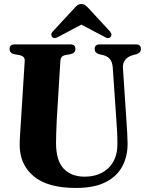

<svg xmlns="http://www.w3.org/2000/svg" viewBox="-20 -920 727 951"><path d="M557.5 -308.5 538.5 -584.5Q536.5 -611.5 525.8 -625.8Q515 -640 493 -646.5L471 -651.5Q449 -658 449 -677Q449 -700 472.5 -700H654.5Q678 -700 678 -677Q678 -658.5 655.5 -651.5L635.5 -646Q612.5 -639.5 599.8 -623Q587 -606.5 589 -581.5L607 -311.5Q609 -285 610.2 -259.5Q611.5 -234 612 -207Q612 -145.5 585.8 -96Q559.5 -46.5 503 -17.8Q446.5 11 356.5 11Q215.5 11 146.2 -47.5Q77 -106 77.5 -203.5Q77.5 -224 79.8 -259.8Q82 -295.5 84 -325L102.5 -619Q103.5 -641 78 -646.5L51 -651.5Q27.5 -657 27.5 -677Q27.5 -700 52 -700H329.5Q353.5 -700 353.5 -677Q353.5 -657.5 330.5 -652L301.5 -646.5Q280.5 -642 279 -619L261 -324Q259 -290 258.5 -261.5Q258 -233 257.5 -212.5Q257.5 -125 295.2 -85Q333 -45 398.5 -45Q473.5 -45 517.8 -88.5Q562 -132 561.5 -207.5Q561.5 -241 560.2 -264Q559 -287 557.5 -308.5ZM269.5 -738Q250 -726 239 -736Q234.5 -740 234 -747.5Q233.5 -755 241 -763.5L344.5 -875.5Q354.5 -887 362.5 -893.5Q370.5 -900 383 -900Q395.5 -900 403.5 -893.5Q411.5 -887 422 -875.5L525.5 -763.5Q532.5 -755 532 -747.5Q531.5 -740 527 -736Q516 -725.5 497 -738L383 -798Z"/></svg>

Font: Fraunces 144pt S050
Style: Bold
Weight: 700
Version: Version 1.000; ttfautohint (v1.8.3)